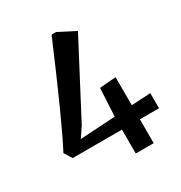

<svg xmlns="http://www.w3.org/2000/svg" viewBox="-193 -817 1048 1113"><g transform="rotate(-30 330.5 -260.5)"><path d="M392 0H62L30 -52Q116 -215 314 -681H344L457 -623L202 -137L158 -72L393 -86L403 -273L512 -282V-94L640 -101V0H512V160H392Z"/></g></svg>

Font: Koeln Type Serif
Style: Bold
Weight: 700
Designer: Eben Sorkin
Foundry: Eben Sorkin
Version: Version 2.002